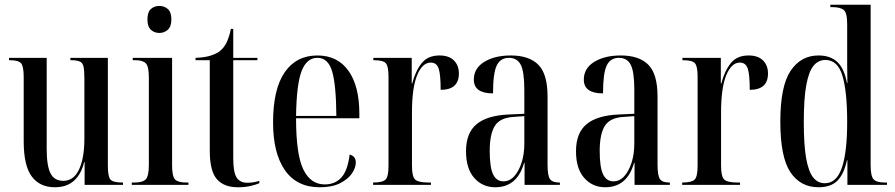

<svg xmlns="http://www.w3.org/2000/svg" viewBox="-20 -780 3776 810"><path d="M211 10Q148 10 114 -35.5Q80 -81 80 -184V-454Q80 -500 69 -513Q58 -526 21 -526H18V-536H177V-152Q177 -79 193.5 -48Q210 -17 247 -17Q291 -17 313.5 -65Q336 -113 336 -196V-449Q336 -482 332.5 -498.5Q329 -515 316.5 -520.5Q304 -526 279 -526H277V-536H435V-82Q435 -35 446 -22.5Q457 -10 496 -10H499V0H337V-96H335Q323 -46 292.5 -18Q262 10 211 10Z M652 -641Q631 -641 616.5 -654.5Q602 -668 602 -698Q602 -729 616.5 -742Q631 -755 652 -755Q673 -755 688 -742Q703 -729 703 -698Q703 -668 688 -654.5Q673 -641 652 -641ZM536 0V-10H548Q582 -10 595 -23.5Q608 -37 608 -85V-453Q608 -499 595.5 -512.5Q583 -526 551 -526H540V-536H706V-83Q706 -36 718.5 -23Q731 -10 765 -10H775V0Z M983 10Q925 10 895 -24Q865 -58 865 -145V-526H805V-536Q838 -537 862 -543.5Q886 -550 903 -561Q925 -577 936.5 -602Q948 -627 954 -658H964V-536H1066V-526H964V-113Q964 -54 978 -31.5Q992 -9 1023 -9Q1034 -9 1046 -10.5Q1058 -12 1074 -17V-7Q1060 -1 1037 4.5Q1014 10 983 10Z M1329 10Q1232 10 1182 -62Q1132 -134 1132 -263Q1132 -404 1181 -475Q1230 -546 1319 -546Q1404 -546 1450 -481.5Q1496 -417 1496 -300V-281H1229Q1229 -129 1259.5 -65.5Q1290 -2 1350 -2Q1394 -2 1420.5 -31.5Q1447 -61 1455 -128Q1481 -121 1481 -95Q1481 -72 1464.5 -48Q1448 -24 1414.5 -7Q1381 10 1329 10ZM1399 -291Q1398 -423 1381 -479.5Q1364 -536 1319 -536Q1274 -536 1252.5 -480.5Q1231 -425 1229 -291Z M1554 0V-10H1555Q1595 -10 1607 -23Q1619 -36 1619 -80V-457Q1619 -501 1607.5 -513.5Q1596 -526 1557 -526H1555V-536H1717V-428H1719Q1733 -481 1759 -513.5Q1785 -546 1834 -546Q1874 -546 1895 -525Q1916 -504 1916 -470Q1916 -401 1839 -401Q1839 -466 1830.5 -491Q1822 -516 1797 -516Q1762 -516 1740 -463Q1718 -410 1718 -305V-80Q1718 -36 1731 -23Q1744 -10 1787 -10H1798V0Z M2069 10Q2016 10 1981 -29Q1946 -68 1946 -142Q1946 -219 1990.5 -256Q2035 -293 2126 -297L2192 -300V-401Q2192 -477 2177 -506.5Q2162 -536 2127 -536Q2091 -536 2075.5 -503.5Q2060 -471 2060 -386Q1979 -386 1979 -444Q1979 -492 2023 -519Q2067 -546 2135 -546Q2212 -546 2251 -507Q2290 -468 2290 -373V-86Q2290 -38 2300.5 -24Q2311 -10 2339 -10H2342V0H2193V-93H2191Q2162 10 2069 10ZM2104 -15Q2130 -15 2149.5 -36.5Q2169 -58 2180.5 -94Q2192 -130 2192 -175V-290L2149 -287Q2090 -284 2068 -249.5Q2046 -215 2046 -143Q2046 -75 2060 -45Q2074 -15 2104 -15Z M2533 10Q2480 10 2445 -29Q2410 -68 2410 -142Q2410 -219 2454.5 -256Q2499 -293 2590 -297L2656 -300V-401Q2656 -477 2641 -506.5Q2626 -536 2591 -536Q2555 -536 2539.5 -503.5Q2524 -471 2524 -386Q2443 -386 2443 -444Q2443 -492 2487 -519Q2531 -546 2599 -546Q2676 -546 2715 -507Q2754 -468 2754 -373V-86Q2754 -38 2764.5 -24Q2775 -10 2803 -10H2806V0H2657V-93H2655Q2626 10 2533 10ZM2568 -15Q2594 -15 2613.5 -36.5Q2633 -58 2644.5 -94Q2656 -130 2656 -175V-290L2613 -287Q2554 -284 2532 -249.5Q2510 -215 2510 -143Q2510 -75 2524 -45Q2538 -15 2568 -15Z M2858 0V-10H2859Q2899 -10 2911 -23Q2923 -36 2923 -80V-457Q2923 -501 2911.5 -513.5Q2900 -526 2861 -526H2859V-536H3021V-428H3023Q3037 -481 3063 -513.5Q3089 -546 3138 -546Q3178 -546 3199 -525Q3220 -504 3220 -470Q3220 -401 3143 -401Q3143 -466 3134.5 -491Q3126 -516 3101 -516Q3066 -516 3044 -463Q3022 -410 3022 -305V-80Q3022 -36 3035 -23Q3048 -10 3091 -10H3102V0Z M3433 10Q3357 10 3314.5 -53.5Q3272 -117 3272 -267Q3272 -417 3315.5 -481.5Q3359 -546 3433 -546Q3484 -546 3513 -518Q3542 -490 3553 -430H3555Q3554 -476 3554 -507.5Q3554 -539 3554 -567V-678Q3554 -727 3539 -738.5Q3524 -750 3490 -750H3483V-760H3653V-83Q3653 -37 3665.5 -23.5Q3678 -10 3713 -10H3722V0H3555V-104H3553Q3541 -47 3513.5 -18.5Q3486 10 3433 10ZM3460 -7Q3509 -7 3531.5 -72Q3554 -137 3554 -265Q3554 -394 3534 -460.5Q3514 -527 3462 -527Q3432 -527 3412 -502.5Q3392 -478 3381.5 -421Q3371 -364 3371 -265Q3371 -168 3381 -112Q3391 -56 3410.5 -31.5Q3430 -7 3460 -7Z"/></svg>

Font: Noto Serif Display ExtraCondensed Medium
Style: Regular
Weight: 500
Width: 2
Designer: Monotype Design Team
Foundry: Monotype Imaging Inc.
Version: Version 2.009